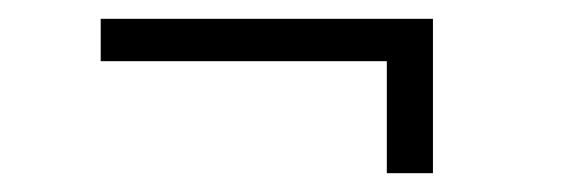

<svg xmlns="http://www.w3.org/2000/svg" viewBox="-20 -335 605 204"><path d="M391 -270H87V-315H440V-151H391Z"/></svg>

Font: Bellota Text Light
Style: Regular
Weight: 300
Designer: Kemie Guaida
Foundry: Kemie Guaida
Version: Version 4.001